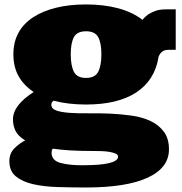

<svg xmlns="http://www.w3.org/2000/svg" viewBox="-20 -580 817 860"><path d="M736.8 88.9Q736.8 171.9 641.4 215.8Q545.9 259.8 365.2 259.8Q299.8 259.8 237.8 257.8Q175.8 255.9 127.9 244.9Q80.1 233.9 51 210Q22 186 22 142.1Q22 106.9 44.4 84.5Q66.9 62 92.8 48.8Q61 29.8 49.6 6.3Q38.1 -17.1 38.1 -44.9Q38.1 -78.1 62 -108.6Q85.9 -139.2 130.9 -168Q86.9 -196.8 63.5 -238.3Q40 -279.8 40 -336.9Q40 -392.1 63 -433.6Q85.9 -475.1 128.9 -502.9Q171.9 -530.8 231.4 -545.4Q291 -560.1 365.2 -560.1Q444.8 -560.1 509 -543Q573.2 -525.9 618.2 -491.2Q627 -502.9 642.1 -514.2Q654.8 -522.9 674.3 -530.5Q693.8 -538.1 722.2 -538.1H767.1V-356.9H734.9Q713.9 -356.9 702.9 -345.5Q691.9 -334 689.9 -323.2Q672.9 -220.2 590.3 -166Q507.8 -111.8 365.2 -111.8Q285.2 -111.8 220.2 -128.9Q210 -122.1 210 -111.8Q210 -92.8 232.4 -85Q254.9 -77.1 292 -74.5Q329.1 -71.8 376.5 -72.5Q423.8 -73.2 473.4 -71Q522.9 -68.8 570.6 -62Q618.2 -55.2 655 -37.6Q691.9 -20 714.4 10.5Q736.8 41 736.8 88.9ZM296.9 -336.9Q296.9 -286.1 311 -258.5Q325.2 -231 365.2 -231Q405.8 -231 419.9 -258.5Q434.1 -286.1 434.1 -336.9Q434.1 -387.2 419.9 -413.6Q405.8 -439.9 365.2 -439.9Q325.2 -439.9 311 -413.6Q296.9 -387.2 296.9 -336.9ZM387.2 96.2Q335 96.2 292.5 93.5Q250 90.8 215.8 85.9Q210.9 94.2 210.9 103Q210.9 138.2 249 149.2Q287.1 160.2 349.1 160.2Q432.1 160.2 470.5 150.1Q508.8 140.1 508.8 122.1Q508.8 112.8 497.8 107.9Q486.8 103 469 100.1Q451.2 97.2 429.7 96.7Q408.2 96.2 387.2 96.2Z"/></svg>

Font: Ultra
Style: Regular
Weight: 400
Designer: Astigmatic (AOETI)
Foundry: Astigmatic (AOETI)
Version: Version 1.001